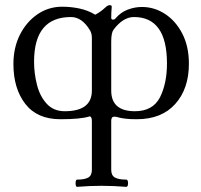

<svg xmlns="http://www.w3.org/2000/svg" viewBox="-20 -451 779 744"><path d="M279 273Q275 273 273.5 266Q272 259 273.5 252Q275 245 279 245Q308 245 322 237Q336 229 336 207V18Q336 0 327 0Q294 11 214 11Q124 11 78 -48.5Q32 -108 32 -203Q32 -266 57 -316Q82 -366 125 -395.5Q168 -425 221 -425Q255 -425 288 -418Q321 -411 349 -394Q359 -399 370 -407Q381 -415 387 -421Q397 -431 405 -431Q413 -431 413 -425Q412 -414 411.5 -403.5Q411 -393 411 -382Q411 -375 418 -375Q424 -375 427 -379Q447 -403 474.5 -413.5Q502 -424 530 -424Q578 -424 619.5 -397Q661 -370 686.5 -320.5Q712 -271 712 -204Q712 -107 659 -48Q606 11 510 11Q484 11 467.5 9Q451 7 443 5Q431 1 423 1Q411 1 411 17V207Q411 229 425.5 237Q440 245 469 245Q474 245 475.5 252Q477 259 475.5 266Q474 273 469 273Q445 271 421 270Q397 269 374 269Q350 269 326.5 270Q303 271 279 273ZM231 -20Q336 -20 336 -100V-304Q336 -321 329 -333Q298 -385 255 -385Q112 -385 112 -212Q112 -166 123.5 -121.5Q135 -77 161.5 -48.5Q188 -20 231 -20ZM503 -20Q572 -20 600 -74Q627 -128 627 -205Q627 -385 499 -385Q457 -385 420 -336Q411 -324 411 -290V-100Q411 -20 503 -20Z"/></svg>

Font: Junicode
Style: Regular
Weight: 400
Designer: Peter S. Baker
Version: Version 2.100; ttfautohint (v1.8.4)